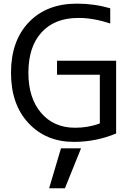

<svg xmlns="http://www.w3.org/2000/svg" viewBox="-20 -762 728 1047"><path d="M248 264.6 312.5 46.9H421.9L334 264.6ZM291 -430.7H613.3V-34.2Q503.9 11.7 382.8 11.7Q231.4 11.7 135.7 -90.3Q40 -192.4 40 -365.2Q40 -539.1 137.2 -640.6Q234.4 -742.2 399.4 -742.2Q493.2 -742.2 581.1 -716.8V-633.8Q487.3 -665 406.2 -664.1Q278.3 -664.1 206.5 -585.4Q134.8 -506.8 134.8 -365.2Q134.8 -227.5 204.1 -146.5Q273.4 -65.4 389.6 -65.4Q461.9 -65.4 524.4 -88.9V-354.5H291Z"/></svg>

Font: Nasu
Style: Regular
Weight: 400
Designer: Ryoko NISHIZUKA (kana &amp; ideographs); Paul D. Hunt (Latin, Greek &amp; Cyrillic); Wenlong ZHANG (bopomofo); Sandoll C
Version: Version 2014.1215